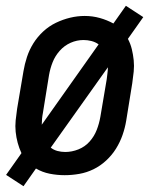

<svg xmlns="http://www.w3.org/2000/svg" viewBox="-20 -596 540 662"><path d="M61 46 1 7 54 -68Q46 -85 41 -103.5Q36 -122 34 -141.5Q32 -161 34 -181Q36 -201 39 -221L61 -351Q65 -375 73 -399.5Q81 -424 95 -446.5Q109 -469 129 -487.5Q149 -506 173 -517.5Q197 -529 222 -535Q247 -541 272 -541Q299 -541 324 -534Q349 -527 371 -515L414 -576L474 -537L421 -462Q430 -445 434.5 -426.5Q439 -408 441 -388.5Q443 -369 441 -349Q439 -329 436 -309L415 -179Q411 -155 402.5 -130.5Q394 -106 380 -83.5Q366 -61 346 -42.5Q326 -24 302.5 -12.5Q279 -1 253.5 3.5Q228 8 203 8Q177 8 151.5 3Q126 -2 104 -15ZM124 -166 320 -443Q309 -451 295.5 -454.5Q282 -458 268 -458Q245 -458 223.5 -448.5Q202 -439 186 -421Q170 -403 161.5 -381.5Q153 -360 149 -337L128 -207Q126 -197 125 -186.5Q124 -176 124 -166ZM205 -72Q228 -72 250.5 -81Q273 -90 289 -108Q305 -126 313.5 -148Q322 -170 326 -193L348 -323Q349 -333 350.5 -343.5Q352 -354 352 -364L155 -87Q165 -79 178 -75.5Q191 -72 205 -72Z"/></svg>

Font: Iosevka Curly Slab MdObl
Style: Regular
Weight: 500
Italic angle: -9°
Monospace: yes
Designer: Belleve Invis
Foundry: Belleve Invis
Version: Version 11.0.0; ttfautohint (v1.8.3)